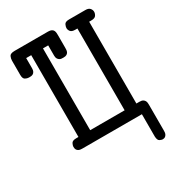

<svg xmlns="http://www.w3.org/2000/svg" viewBox="-186 -718 898 990"><g transform="rotate(-30 262.5 -222.5)"><path d="M19 -574Q19 -586 24.5 -598.5Q30 -611 56 -611H255Q268 -611 275.5 -607Q283 -603 286 -596.5Q289 -590 289.5 -583Q290 -576 290 -570V-495Q290 -489 289.5 -482Q289 -475 286 -469Q283 -463 276.5 -459Q270 -455 258 -455H257Q251 -455 245 -455.5Q239 -456 233.5 -459.5Q228 -463 224 -469.5Q220 -476 220 -488V-549H189V-62H394V-549H381Q361 -549 353.5 -558.5Q346 -568 346 -579Q346 -587 351.5 -599Q357 -611 380 -611H477Q496 -611 504 -601.5Q512 -592 512 -581Q512 -570 505 -559.5Q498 -549 476 -549H464V-62H482Q496 -62 503 -57.5Q510 -53 513 -47Q516 -41 516.5 -34.5Q517 -28 517 -24V130Q517 134 516.5 140Q516 146 513 152Q510 158 504.5 162Q499 166 489 166Q484 166 473 161Q462 156 461 133V0H109Q104 0 97.5 -0.5Q91 -1 85 -4Q79 -7 75 -13Q71 -19 71 -31Q71 -39 77 -50.5Q83 -62 106 -62H119V-549H89V-488Q89 -476 85 -469Q81 -462 75.5 -459Q70 -456 64.5 -455.5Q59 -455 55 -455H51Q41 -455 30 -461Q19 -467 19 -489Z"/></g></svg>

Font: CMU Typewriter Custom
Style: Regular
Weight: 500
Monospace: yes
Version: Version 0.7.0